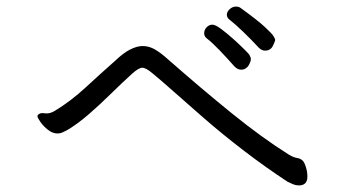

<svg xmlns="http://www.w3.org/2000/svg" viewBox="-20 -672 1040 584"><path d="M786 -518Q776 -518 767 -527Q745 -551 719.5 -575.5Q694 -600 677 -613Q670 -619 670 -627Q670 -636 678.5 -644Q687 -652 698 -652Q707 -652 713 -647Q764 -610 785.5 -590Q807 -570 812 -562Q817 -554 817 -550Q817 -547 810 -532.5Q803 -518 786 -518ZM735 -471Q732 -467 726.5 -463.5Q721 -460 713 -460Q703 -460 693 -470Q671 -495 648 -519Q625 -543 608 -556Q601 -562 601 -571Q601 -581 608.5 -589Q616 -597 626 -597Q635 -597 652.5 -584Q670 -571 689 -554Q708 -537 722 -523Q736 -509 738 -506Q743 -498 743 -492Q743 -484 735 -471ZM329 -486Q355 -511 376 -521.5Q397 -532 414 -532Q433 -532 450.5 -522Q468 -512 487 -495Q594 -401 685.5 -327Q777 -253 858 -202Q873 -193 883.5 -191.5Q894 -190 901 -183Q906 -178 910.5 -163.5Q915 -149 915 -135Q915 -108 889 -108Q880 -108 871.5 -111.5Q863 -115 855 -119Q785 -165 720 -215Q655 -265 601 -312Q547 -359 506.5 -395Q466 -431 445 -448Q424 -466 413 -466Q402 -466 382 -448Q350 -419 316.5 -386Q283 -353 249.5 -324Q216 -295 184 -276Q176 -272 169.5 -269Q163 -266 155 -266Q140 -266 126 -277Q112 -288 103 -301Q94 -314 94 -318Q94 -321 95 -322Q100 -328 109 -328Q112 -328 115.5 -327.5Q119 -327 122 -327Q134 -327 147 -335Q195 -364 241 -406.5Q287 -449 329 -486Z"/></svg>

Font: Klee One SemiBold
Style: Regular
Weight: 600
Designer: Fontworks Inc.
Foundry: Fontworks Inc.
Version: Version 1.00;January 12, 2022;FontCreator 13.0.0.2683 64-bit